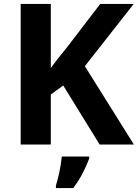

<svg xmlns="http://www.w3.org/2000/svg" viewBox="-20 -734 700 975"><path d="M660 0H486L301 -300L238 -254V0H85V-714H238V-388Q257 -415 279 -442.5Q301 -470 322 -496L489 -714H659L411 -398ZM433 71Q420 106 400 145Q380 184 352 221H264V208Q270 189 276.5 162Q283 135 287.5 108Q292 81 294 61H433Z"/></svg>

Font: Noto Sans Meetei Mayek
Style: Bold
Weight: 700
Designer: Monotype Design Team and Neelakash Kshetrimayum
Foundry: Monotype Imaging Inc.
Version: Version 2.002; ttfautohint (v1.8.4.7-5d5b)